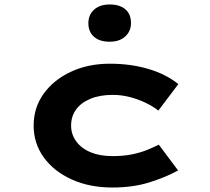

<svg xmlns="http://www.w3.org/2000/svg" viewBox="-20 -826 936 856"><path d="M481 10Q379 10 299.5 -26Q220 -62 175 -124.5Q130 -187 130 -266Q130 -346 174.5 -408Q219 -470 296 -506Q373 -542 470 -542Q563 -542 642 -518.5Q721 -495 775 -451L686 -333Q662 -352 628.5 -368Q595 -384 558 -393.5Q521 -403 483 -403Q425 -403 383 -385.5Q341 -368 319 -337.5Q297 -307 297 -266Q297 -227 320 -195.5Q343 -164 384.5 -147Q426 -130 481 -130Q531 -130 569.5 -138Q608 -146 637 -158Q666 -170 688 -181L774 -66Q715 -34 643 -12Q571 10 481 10ZM469 -640Q424 -640 399 -662Q374 -684 374 -723Q374 -760 399.5 -783Q425 -806 469 -806Q514 -806 539 -784.5Q564 -763 564 -723Q564 -687 538.5 -663.5Q513 -640 469 -640Z"/></svg>

Font: Lexend Zetta
Style: Bold
Weight: 700
Designer: Bonnie Shaver-Troup, Thomas Jockin
Foundry: Lexend
Version: Version 1.007